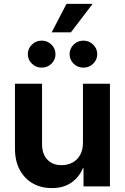

<svg xmlns="http://www.w3.org/2000/svg" viewBox="-20 -961 644 990"><path d="M407.7 -226.1V-529.3H546.9V0H410.6V-93.8H407.2Q389.2 -48.3 348.1 -19.5Q307.1 9.3 246.1 8.8Q191.9 8.8 149.2 -15.4Q106.4 -39.6 81.8 -85.4Q57.1 -131.3 57.1 -195.3V-529.3H196.8V-218.3Q196.8 -166.5 224.4 -137.7Q252 -108.9 298.3 -109.4Q327.6 -109.4 352.5 -122.1Q377.4 -134.8 392.6 -160.9Q407.7 -187 407.7 -226.1ZM410.2 -612.3Q380.4 -612.3 359.6 -632.6Q338.9 -652.8 338.9 -681.6Q338.9 -710.4 359.6 -731Q380.4 -751.5 410.2 -751.5Q439.5 -751.5 460.4 -731Q481.4 -710.4 481.4 -681.6Q481.4 -652.8 460.4 -632.6Q439.5 -612.3 410.2 -612.3ZM194.8 -612.3Q165.5 -612.3 144.5 -632.6Q123.5 -652.8 123.5 -681.6Q123.5 -710.4 144.5 -731Q165.5 -751.5 194.8 -751.5Q224.6 -751.5 245.4 -731Q266.1 -710.4 266.1 -681.6Q266.1 -652.8 245.4 -632.6Q224.6 -612.3 194.8 -612.3ZM246.6 -794.4 322.8 -940.9H457.5L345.7 -794.4Z"/></svg>

Font: Inter Cardless Tabular Bold
Style: Bold
Weight: 700
Designer: Rasmus Andersson
Foundry: rsms
Version: Version 4.000;git-4fc901f